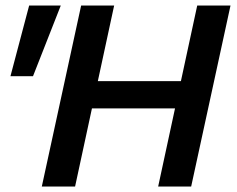

<svg xmlns="http://www.w3.org/2000/svg" viewBox="-20 -678 860 698"><path d="M555 0 697 -658H818L675 0ZM132 0 275 -658H395L253 0ZM230 -284 252 -383H721L700 -284ZM100 -401H18L86 -658H201Z"/></svg>

Font: Ysabeau Infant
Style: Bold Italic
Weight: 700
Italic angle: -12°
Designer: Christian Thalmann (Catharsis Fonts)
Version: Version 2.001;gftools[0.9.30]; featfreeze: ss01,ss02,lnum